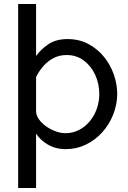

<svg xmlns="http://www.w3.org/2000/svg" viewBox="-20 -730 643 963"><path d="M568 -257Q567 -203 547 -153.5Q527 -104 492 -65.5Q457 -27 410.5 -4.5Q364 18 310 18Q258 18 219 -5.5Q180 -29 161 -60V213H71V-710H161V-449Q185 -483 223 -508.5Q261 -534 319 -534Q377 -534 423 -509.5Q469 -485 501.5 -445Q534 -405 551 -356Q568 -307 568 -257ZM478 -258Q478 -310 457.5 -354.5Q437 -399 400.5 -426.5Q364 -454 314 -454Q278 -454 249 -439Q220 -424 198 -399Q176 -374 161 -344V-173Q161 -152 175 -132Q189 -112 211 -96.5Q233 -81 258.5 -71.5Q284 -62 308 -62Q345 -62 376 -78Q407 -94 430 -121.5Q453 -149 465.5 -184.5Q478 -220 478 -258Z"/></svg>

Font: Raleway Thin Medium
Style: Regular
Weight: 500
Version: Version 4.026